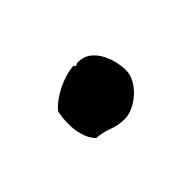

<svg xmlns="http://www.w3.org/2000/svg" viewBox="-39 -173 314 314"><g transform="rotate(45 117.5 -16.5)"><path d="M178.2 -22.9Q178.2 -8.8 173.1 4.6Q168 18.1 167 32.2Q157.2 41 144.5 44.4Q131.8 47.9 119.1 47.9Q105.5 47.9 91.8 44.9Q85 39.1 78.9 30.8Q72.8 22.5 68.1 12.9Q63.5 3.4 60.5 -6.6Q57.6 -16.6 57.1 -25.9Q58.1 -25.9 59.1 -26.4Q60.1 -26.9 60.1 -27.8Q60.1 -30.3 59.1 -30.8Q58.1 -31.2 58.1 -35.2Q58.1 -47.4 64.7 -56.2Q71.3 -64.9 81.1 -70.3Q90.8 -75.7 102.1 -78.4Q113.3 -81.1 123 -81.1Q133.3 -81.1 143.1 -75.7Q152.8 -70.3 160.6 -61.8Q168.5 -53.2 173.3 -43Q178.2 -32.7 178.2 -22.9Z"/></g></svg>

Font: Margarine
Style: Regular
Weight: 400
Designer: Astigmatic (AOETI)
Foundry: Astigmatic (AOETI)
Version: Version 1.000